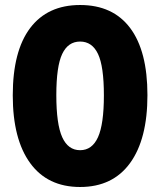

<svg xmlns="http://www.w3.org/2000/svg" viewBox="-20 -736 640 767"><path d="M300 11Q170 11 100.5 -84.5Q31 -180 31 -355Q31 -532 100.5 -624Q170 -716 300 -716Q431 -716 500 -624Q569 -532 569 -356Q569 -180 499.5 -84.5Q430 11 300 11ZM300 -136Q348 -136 371.5 -188Q395 -240 395 -355Q395 -471 371.5 -520.5Q348 -570 300 -570Q252 -570 228.5 -520.5Q205 -471 205 -356Q205 -240 228.5 -188Q252 -136 300 -136Z"/></svg>

Font: Mulish ExtraLight Black
Style: Regular
Weight: 900
Version: Version 3.603